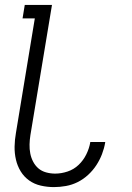

<svg xmlns="http://www.w3.org/2000/svg" viewBox="-20 -755 540 783"><path d="M200 8Q173 8 146.5 2Q120 -4 99 -19Q78 -34 64.5 -56Q51 -78 45 -104Q39 -130 39.5 -157.5Q40 -185 45 -213L122 -680H72L81 -735H192L104 -204Q101 -185 100.5 -166Q100 -147 103.5 -129Q107 -111 115.5 -95Q124 -79 137 -68Q150 -57 168 -52Q186 -47 205 -47Q230 -47 255.5 -55.5Q281 -64 300.5 -82.5Q320 -101 332 -125.5Q344 -150 348 -174V-176H409V-174Q405 -150 396 -126.5Q387 -103 373 -81.5Q359 -60 339.5 -42Q320 -24 297 -12.5Q274 -1 249 3.5Q224 8 200 8Z"/></svg>

Font: Iosevka Light
Style: Italic
Weight: 300
Italic angle: -9°
Monospace: yes
Designer: Belleve Invis
Foundry: Belleve Invis
Version: Version 32.5.0; ttfautohint (v1.8.4)